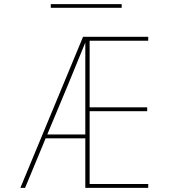

<svg xmlns="http://www.w3.org/2000/svg" viewBox="-20 -914 840 934"><path d="M102 0H79L384 -735H701V-716H416V-392H696V-373H416V-19H701V0H395V-241H202ZM395 -260V-707Q373 -653 350.5 -598.5Q328 -544 306 -490L210 -260ZM227 -876V-894H572V-876Z"/></svg>

Font: Iosevka Aile Thin
Style: Regular
Weight: 100
Designer: Belleve Invis
Foundry: Belleve Invis
Version: Version 31.1.0; ttfautohint (v1.8.4)